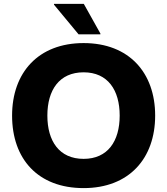

<svg xmlns="http://www.w3.org/2000/svg" viewBox="-20 -953 858 985"><path d="M383 -777H495V-781L410 -933H257V-929ZM42 -360C42 -137 175 12 409 12C642 12 776 -140 776 -360C776 -580 642 -732 409 -732C176 -732 42 -580 42 -360ZM223 -360C223 -491 284 -582 409 -582C533 -582 594 -491 594 -360C594 -229 533 -138 409 -138C284 -138 223 -229 223 -360Z"/></svg>

Font: Kufam Arabic Latin Roman Bold
Style: Regular
Weight: 700
Designer: Wael Morcos & Artur Schmal
Version: Version 1.200;PS 001.200;hotconv 1.0.88;makeotf.lib2.5.64775